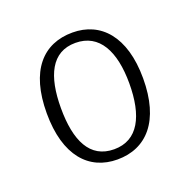

<svg xmlns="http://www.w3.org/2000/svg" viewBox="-74 -791 477 483"><g transform="rotate(-20 165.0 -549.5)"><path d="M164 -380C242 -380 294 -436 294 -550C294 -663 241 -719 166 -719C87 -719 36 -664 36 -550C36 -436 88 -380 164 -380ZM165 -407C100 -407 74 -463 74 -550C74 -636 100 -692 164 -692C228 -692 257 -636 257 -550C257 -463 229 -407 165 -407Z"/></g></svg>

Font: Noto Serif Sinhala SemiCondensed ExtraLight
Style: Regular
Weight: 200
Width: 4
Designer: Jelle Bosma - Monotype Design Team
Foundry: Monotype Imaging Inc.
Version: Version 2.007